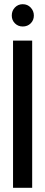

<svg xmlns="http://www.w3.org/2000/svg" viewBox="-20 -893 215 913"><path d="M88 -767Q66 -767 51 -782Q36 -797 36 -819Q36 -842 51 -857.5Q66 -873 88 -873Q111 -873 126 -857Q141 -841 141 -819Q141 -797 126 -782Q111 -767 88 -767ZM42 0V-700H133V0Z"/></svg>

Font: Stick No Bills Medium
Style: Regular
Weight: 500
Version: Version 2.000